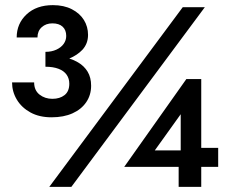

<svg xmlns="http://www.w3.org/2000/svg" viewBox="-20 -728 901 748"><path d="M157 -526Q181 -526 199.5 -534.5Q218 -543 228 -557Q238 -571 238 -588Q238 -611 224 -624Q210 -637 184 -637Q159 -637 142.5 -622Q126 -607 126 -582H45Q45 -636 83.5 -672Q122 -708 186 -708Q229 -708 260 -692Q291 -676 307 -650Q323 -624 323 -592Q323 -558 301 -534Q281 -513 250 -500Q269 -494 284 -485Q308 -471 321.5 -448.5Q335 -426 335 -394Q335 -358 316 -330Q297 -302 262.5 -286.5Q228 -271 181 -271Q133 -271 98.5 -290Q64 -309 45.5 -340Q27 -371 27 -407H113Q113 -376 134 -359.5Q155 -343 184 -343Q213 -343 231.5 -357.5Q250 -372 250 -402Q250 -422 239.5 -437Q229 -452 208 -460Q187 -468 157 -468ZM778 -700 258 0H172L692 -700ZM464 -78 706 -420H764V-152H830V-78H764V0H676V-78ZM583 -142H684V-283Z"/></svg>

Font: Venryn Sans SemiBold
Style: Regular
Weight: 600
Designer: Owen Earl, indestructible type* (font) & Cristiano Sobral (main changes)
Version: Version 3.60;October 28, 2020;FontCreator 13.0.0.2681 64-bit